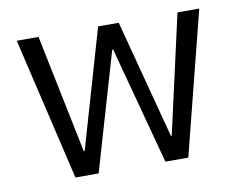

<svg xmlns="http://www.w3.org/2000/svg" viewBox="-61 -579 829 660"><g transform="rotate(-10 353.5 -249.0)"><path d="M35 -498H111L196 -84H199L319 -498H391L500 -84H503L596 -498H672L546 0H466L356 -411H353L233 0H152Z"/></g></svg>

Font: Chakra Petch
Style: Regular
Weight: 400
Designer: Katatrad Aksorn Co.,Ltd.
Foundry: Cadson Demak Co.,Ltd.
Version: Version 1.000; ttfautohint (v1.6)